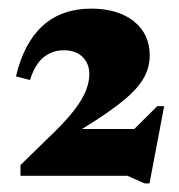

<svg xmlns="http://www.w3.org/2000/svg" viewBox="-20 -715 416 445"><path d="M232.5 -357.5 344.5 -469H360.5L326.5 -290H315L275.5 -307.5H27.5V-332.5L106.5 -409.5Q137 -439.5 154.5 -463Q172 -486.5 179.5 -506Q187 -525.5 187 -543Q187 -568 171.2 -583.2Q155.5 -598.5 128 -598.5Q101 -598.5 81 -582.2Q61 -566 49.5 -529.5L17 -538Q35.5 -616 79.2 -655.5Q123 -695 191.5 -695Q253 -695 290 -665.8Q327 -636.5 327 -586.5Q327 -558.5 312.8 -533.5Q298.5 -508.5 265.5 -481.5Q232.5 -454.5 176.5 -420L130 -391L129 -416H339.5Z"/></svg>

Font: Newsreader 36pt ExtraBold
Style: Regular
Weight: 800
Designer: Hugues Gentile
Foundry: Production Type
Version: Version 1.003